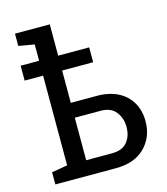

<svg xmlns="http://www.w3.org/2000/svg" viewBox="-113 -850 814 937"><g transform="rotate(-15 294.0 -381.0)"><path d="M50.3 0V-61.5L129.9 -75.2V-528.3H36.6V-603.5H129.9V-686L50.3 -699.7V-761.7H226.1V-603.5H382.8V-528.3H226.1V-365.2H356.9Q419.4 -365.2 463.9 -342.5Q508.3 -319.8 531.7 -279.1Q555.2 -238.3 555.2 -184.6Q555.2 -104 502.7 -52Q450.2 0 356.9 0ZM226.1 -75.2H356.9Q409.2 -75.2 433.8 -105.5Q458.5 -135.7 458.5 -181.2Q458.5 -225.1 433.6 -257.6Q408.7 -290 356.9 -290H226.1Z"/></g></svg>

Font: Roboto Slab LO
Style: Regular
Weight: 400
Designer: Google
Version: Version 2.000